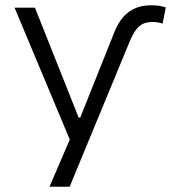

<svg xmlns="http://www.w3.org/2000/svg" viewBox="-20 -525 646 725"><path d="M412 -404Q426 -439 445.5 -461Q465 -483 491 -494Q517 -505 550 -505Q568 -505 581 -503Q594 -501 606 -497L594 -436Q585 -439 575 -440.5Q565 -442 557 -442Q535 -442 520 -435Q505 -428 493.5 -412.5Q482 -397 470 -369L243 180H167L256 -27V32L35 -496H112L277 -81H283Z"/></svg>

Font: Nunito Sans 6pt Light
Style: Regular
Weight: 300
Version: Version 3.101;gftools[0.9.27]